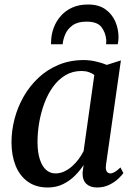

<svg xmlns="http://www.w3.org/2000/svg" viewBox="-20 -822 599 852"><path d="M450.5 -91.5Q447.5 -69.5 453.8 -61Q460 -52.5 469.5 -52.5Q478.5 -52.5 489.2 -58.8Q500 -65 514.5 -79L527.5 -54Q522 -45.5 506 -30Q490 -14.5 465.5 -2.2Q441 10 410.5 10Q380 10 362.8 -6.5Q345.5 -23 346.5 -56.5L351 -90Q335.5 -65.5 312.5 -42.5Q289.5 -19.5 259.5 -4.8Q229.5 10 192 10Q139.5 10 103.5 -15.8Q67.5 -41.5 49.2 -87Q31 -132.5 31 -191Q31 -242 44.5 -294Q58 -346 84.5 -392.8Q111 -439.5 150 -476.2Q189 -513 239.8 -534.2Q290.5 -555.5 352.5 -555.5Q378 -555.5 405.5 -549.2Q433 -543 454 -534L516.5 -554ZM398.5 -489Q388 -497.5 373.5 -502.2Q359 -507 341.5 -507Q302 -507 270.5 -488.2Q239 -469.5 215.8 -437.5Q192.5 -405.5 177.2 -364.8Q162 -324 154.2 -279.8Q146.5 -235.5 146.5 -193Q146.5 -146 156.8 -114.8Q167 -83.5 184.8 -68Q202.5 -52.5 226 -52.5Q246.5 -52.5 265.2 -61.2Q284 -70 300 -84.2Q316 -98.5 329 -116Q342 -133.5 351 -151.5ZM206.5 -625.5Q206.5 -629.5 206.5 -633.5Q206.5 -637.5 207 -642.5Q208 -671.5 218.8 -699.8Q229.5 -728 249.8 -751.2Q270 -774.5 300.2 -788.2Q330.5 -802 371 -802Q417.5 -802 447.2 -781Q477 -760 491.5 -726.8Q506 -693.5 506 -656Q506 -647.5 504.8 -639.2Q503.5 -631 502.5 -625.5H450.5Q451 -629.5 451.5 -634Q452 -638.5 451.5 -645Q448.5 -678 430 -702Q411.5 -726 363.5 -726Q325.5 -726 303 -710.2Q280.5 -694.5 270.2 -671.2Q260 -648 258 -625.5Z"/></svg>

Font: Merriweather 48pt Medium
Style: Italic
Weight: 500
Italic angle: -7.8°
Version: Version 2.101